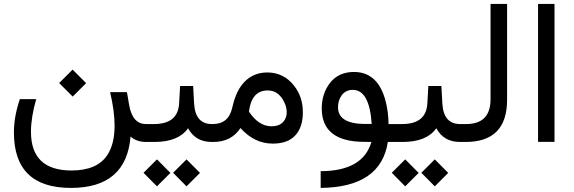

<svg xmlns="http://www.w3.org/2000/svg" viewBox="-20 -712 2881 963"><path d="M276.7 -295.5 344.6 -227.6 412 -295 344.1 -362.9ZM634.8 -27.3C654 -9.1 680.5 0 714.4 0H721.7C728.2 0 731.4 -14.3 731.4 -43V-54.7C731.4 -78.1 728.2 -89.8 721.7 -89.8H712.4C667.2 -89.8 639 -121.4 627.9 -184.6L616.7 -250H532.2C547.2 -186.2 554.7 -130.2 554.7 -82C554.7 -20.8 542.8 28 519 64.5C485.2 116.9 425.1 143.1 338.9 143.1C203.1 143.1 135.3 78.5 135.3 -50.8C135.3 -99.3 144 -154 161.6 -214.8H79.6C59.7 -156.6 49.8 -101.1 49.8 -48.3C49.5 137.5 144.7 230.5 335.4 230.5H335.9C521.2 230.5 620.8 144.5 634.8 -27.3Z M848.2 154.7 915.6 222.6 983 155.2 915.6 87.3ZM699.9 154.7 767.3 222.6 834.7 155.2 767.3 87.3ZM1056.6 -43V-47.9C1056.6 -75.8 1053.4 -89.8 1046.9 -89.8H1043C987.3 -89.8 957.5 -124 953.6 -192.4L948.7 -280.8H883.3L878.4 -193.4C874.5 -124.3 832.4 -89.8 752 -89.8H713.4C688.3 -89.8 675.8 -77.3 675.8 -52.2V-43C675.8 -14.3 688.3 0 713.4 0H754.4C834.8 0 891.1 -22.9 923.3 -68.8C947.8 -22.9 987.3 0 1042 0H1046.9C1053.4 0 1056.6 -14.3 1056.6 -43Z M1341.3 -78.6C1299 -78.6 1261.4 -103.2 1228.5 -152.3C1237.6 -223 1268.7 -258.3 1321.8 -258.3C1338.4 -258.3 1353 -254.6 1365.7 -247.1C1384 -236 1398.4 -217.6 1409.2 -191.9C1415.4 -176.9 1418.3 -161.6 1418 -146C1417.6 -134 1414.7 -122.9 1409.2 -112.8C1396.5 -90 1373.9 -78.6 1341.3 -78.6ZM1186 -69.8C1232.6 -17.7 1286.6 8.3 1348.1 8.3C1400.2 8.3 1438.8 -6.5 1463.9 -36.1C1487.3 -63.5 1499 -100.6 1499 -147.5C1499.3 -200.2 1484.4 -245.4 1454.1 -283.2C1419.6 -326.8 1374.8 -348.6 1319.8 -348.6C1266.4 -348.3 1223.8 -327 1191.9 -284.7C1171.1 -257.3 1155.3 -219.4 1144.5 -170.9C1132.5 -116.9 1099.9 -89.8 1046.9 -89.8H1039.1C1014 -89.8 1001.5 -77.3 1001.5 -52.2V-43C1001.5 -14.3 1014 0 1039.1 0H1049.3C1110.2 0 1155.8 -23.3 1186 -69.8Z M1844.2 -90.3H1804.2C1718.3 -92 1675.3 -120 1675.3 -174.3C1675.3 -197.1 1681.6 -217.3 1694.3 -234.9C1707.7 -252.4 1726.1 -261.2 1749.5 -261.2C1805.2 -261.2 1836.8 -204.3 1844.2 -90.3ZM1928.7 -89.8C1928.7 -108.7 1927.4 -128.4 1924.8 -148.9C1906.6 -283.7 1850.1 -351.1 1755.4 -351.1C1704.6 -351.1 1664.9 -333.2 1636.2 -297.4C1607.9 -261.6 1593.8 -218.4 1593.8 -168C1593.8 -56.3 1665.4 -0.5 1808.6 -0.5L1842.8 0C1814.5 97.3 1729.7 146.2 1588.4 146.5V230.5C1789.6 228.5 1901.9 151.7 1925.3 0H1966.3C1972.8 0 1976.1 -14.3 1976.1 -43V-47.9C1976.1 -75.8 1972.8 -89.8 1966.3 -89.8Z M2093.4 154.7 2160.7 222.6 2228.1 155.2 2160.7 87.3ZM1945 154.7 2012.4 222.6 2079.8 155.2 2012.4 87.3ZM2301.8 -43V-47.9C2301.8 -75.8 2298.5 -89.8 2292 -89.8H2288.1C2232.4 -89.8 2202.6 -124 2198.7 -192.4L2193.8 -280.8H2128.4L2123.5 -193.4C2119.6 -124.3 2077.5 -89.8 1997.1 -89.8H1958.5C1933.4 -89.8 1920.9 -77.3 1920.9 -52.2V-43C1920.9 -14.3 1933.4 0 1958.5 0H1999.5C2079.9 0 2136.2 -22.9 2168.5 -68.8C2192.9 -22.9 2232.4 0 2287.1 0H2292C2298.5 0 2301.8 -14.3 2301.8 -43Z M2284.7 0H2315.4C2454.1 0 2523.4 -70.5 2523.4 -211.4V-692.4H2440.4V-214.4C2440.4 -131.3 2399.6 -89.8 2317.9 -89.8H2284.7C2259.3 -89.8 2246.6 -77.3 2246.6 -52.2V-43C2246.6 -14.3 2259.3 0 2284.7 0Z M2678.7 -692.4V-0.5H2761.2V-692.4Z"/></svg>

Font: Dirooz FD
Style: FD
Weight: 400
Foundry: DejaVu fonts team - Redesigned by Saber Rastikerdar
Version: Version 0.2.1